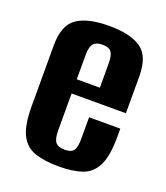

<svg xmlns="http://www.w3.org/2000/svg" viewBox="-102 -577 571 659"><g transform="rotate(20 183.0 -247.5)"><path d="M187.6 8.3Q135.9 8.3 100.5 -3.2Q65.2 -14.7 47.2 -49.5Q29.2 -84.3 29.2 -154.4V-376.8Q29.2 -450.3 68.3 -477.3Q107.5 -504.4 185.7 -504.4Q263.6 -504.4 302.5 -477.3Q341.5 -450.3 341.5 -376.8V-242.2H143.2V-107.4Q143.2 -76.7 152.8 -64.7Q162.5 -52.6 187 -52.6Q209.9 -52.6 218.7 -64.3Q227.5 -76.1 227.5 -107.4V-186H341.5V-155.4Q341.5 -85.3 323.7 -50.1Q305.9 -15 271.5 -3.3Q237.1 8.3 187.6 8.3ZM143.2 -294H227.5V-383.3Q227.5 -411.8 218.7 -423.8Q209.9 -435.9 185.7 -435.9Q162.5 -435.9 152.8 -423.8Q143.2 -411.8 143.2 -383.3Z"/></g></svg>

Font: Alumni Sans SC Thin
Style: Regular
Weight: 100
Designer: Robert E. Leuschke
Foundry: Robert E. Leuschke
Version: Version 1.018